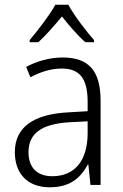

<svg xmlns="http://www.w3.org/2000/svg" viewBox="-20 -785 523 815"><path d="M270 -765H215C191 -721 140 -655 106 -615V-606H143C175 -635 212 -678 243 -715C273 -677 309 -635 342 -606H379V-615C347 -651 294 -720 270 -765ZM246 -541C190 -541 136 -525 91 -501L109 -457C154 -481 198 -494 242 -494C316 -494 352 -455 352 -352V-313L268 -308C122 -300 43 -245 43 -139C43 -49 96 10 191 10C278 10 322 -30 353 -87H355L364 0H407V-358C407 -485 356 -541 246 -541ZM274 -266 352 -270V-217C351 -105 299 -37 202 -37C139 -37 101 -72 101 -139C101 -219 157 -259 274 -266Z"/></svg>

Font: Noto Sans Gujarati UI SemiCondensed Light
Style: Regular
Weight: 300
Width: 4
Designer: Jelle Bosma - Monotype Design Team, Universal Thirst
Foundry: Monotype Imaging Inc.
Version: Version 2.106